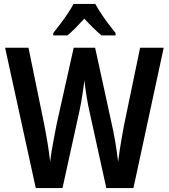

<svg xmlns="http://www.w3.org/2000/svg" viewBox="-20 -957 859 977"><path d="M813 -714 659 0H521L435 -391Q432 -406 428 -424.5Q424 -443 421 -464Q418 -485 414.5 -507Q411 -529 409 -550Q408 -534 405 -514.5Q402 -495 399 -473.5Q396 -452 392 -431Q388 -410 384 -391L298 0H162L6 -714H125L206 -319Q210 -297 214.5 -272.5Q219 -248 223 -223.5Q227 -199 230 -176.5Q233 -154 235 -134Q238 -158 242 -183.5Q246 -209 251 -235Q256 -261 260.5 -285Q265 -309 269 -329L355 -714H464L548 -329Q553 -309 557.5 -285Q562 -261 566.5 -235.5Q571 -210 574.5 -184Q578 -158 581 -134Q585 -163 589.5 -195Q594 -227 600 -259Q606 -291 611 -319L693 -714ZM465 -937Q477 -915 494 -889Q511 -863 530.5 -837Q550 -811 568 -789V-777H496Q476 -794 454 -815.5Q432 -837 409 -862Q386 -837 364 -814.5Q342 -792 323 -777H251V-789Q268 -810 288 -836.5Q308 -863 326 -890Q344 -917 354 -937Z"/></svg>

Font: Noto Sans Khmer Condensed SemiBold
Style: Regular
Weight: 600
Width: 3
Designer: Danh Hong and the Monotype Design Team
Foundry: Monotype Imaging Inc.
Version: Version 2.004